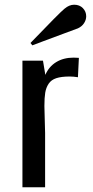

<svg xmlns="http://www.w3.org/2000/svg" viewBox="-20 -793 394 813"><path d="M75 0ZM314 -548 310 -466Q291 -469 275 -469Q240 -469 218.5 -462Q197 -455 186 -438.5Q175 -422 171.5 -400.5Q168 -379 168 -344Q168 -324 169.5 -285.5Q171 -247 171 -230V0H75V-536H162L172 -476Q187 -511 218 -530Q249 -549 292 -549Q303 -549 314 -548ZM253 -756Q273 -773 294 -773Q317 -773 331 -758.5Q345 -744 345 -724Q345 -709 336 -695Q327 -681 310 -673Q304 -671 256 -653Q208 -635 162 -618L117 -601L109 -611Q234 -741 253 -756Z"/></svg>

Font: Myanmar Chatu
Style: Regular
Weight: 400
Designer: Danh Hong
Foundry: Google Inc.
Version: Version 2.00 November 20, 2015